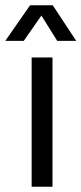

<svg xmlns="http://www.w3.org/2000/svg" viewBox="-54 -708 309 728"><path d="M146 -688 235 -553H163L103 -649L36 -553H-34L60 -688ZM145 0H66V-490H145Z"/></svg>

Font: Gemunu Libre
Style: Regular
Weight: 400
Designer: Puspanada Ekanayake, Sola Matas, Pathum Egodawatta, Kosala Senevirathne
Foundry: mooniak
Version: Version 1.100